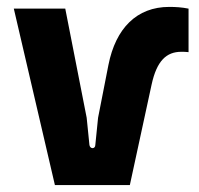

<svg xmlns="http://www.w3.org/2000/svg" viewBox="-20 -536 577 556"><path d="M139 0H356L419 -291C434 -360 462 -386 505 -386C511 -386 519 -386 526 -385V-511C506 -515 488 -516 470 -516C376 -516 315 -454 294 -348L264 -195L256 -116C256 -110 252 -107 248 -107C244 -107 240 -110 239 -116L231 -195L169 -511H20Z"/></svg>

Font: Finlandica
Style: Bold
Weight: 700
Designer: Niklas Ekholm, Juho Hiilivirta, Jaakko Suomalainen
Foundry: Helsinki Type Studio
Version: Version 2.000;Glyphs 3.2 (3202)